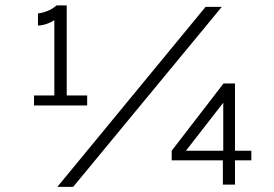

<svg xmlns="http://www.w3.org/2000/svg" viewBox="-20 -700 1040 728"><path d="M825 0V-103L838.5 -92H631V-128.5L827.5 -383.5H871V-121L862 -128.5H933V-92H862.5L871 -103V0ZM109 -300V-338H197L186 -327.5V-642L202 -635.5Q184 -620 164 -612Q144 -604 124 -603V-649Q143 -651.5 161 -658.8Q179 -666 194.5 -679.5H233V-327.5L222 -338H310.5V-300ZM826.5 -110.5V-338.5L845.5 -335L675 -115.5L674 -128.5H839.5ZM197.5 8.5 759.5 -674H821L257.5 8.5Z"/></svg>

Font: Karla ExtraLight
Style: Regular
Weight: 400
Version: Version 2.001